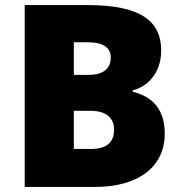

<svg xmlns="http://www.w3.org/2000/svg" viewBox="-20 -734 714 754"><path d="M326 -714H77V0H355C523 0 627 -79 627 -209C627 -323 559 -359 501 -374V-379C554 -392 613 -442 613 -536C613 -651 532 -714 326 -714ZM328 -440H270V-568H324C386 -568 415 -547 415 -508C415 -470 392 -440 328 -440ZM270 -299H334C406 -299 428 -263 428 -225C428 -181 405 -149 338 -149H270Z"/></svg>

Font: Noto Sans Gurmukhi Black
Style: Regular
Weight: 900
Designer: Jelle Bosma - Monotype Design Team
Foundry: Monotype Imaging Inc.
Version: Version 2.004